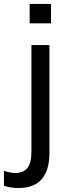

<svg xmlns="http://www.w3.org/2000/svg" viewBox="-78 -731 341 971"><path d="M14 220Q-1 220 -22.5 217Q-44 214 -58 208V133Q-46 137 -30 140.5Q-14 144 -1 144Q40 144 60.5 118.5Q81 93 81 35V-503H172V43Q172 130 133 175Q94 220 14 220ZM72 -613V-711H180V-613Z"/></svg>

Font: Mulish Medium
Style: Regular
Weight: 500
Designer: Vernon Adams
Foundry: Vernon Adams
Version: Version 3.603; ttfautohint (v1.8.3)